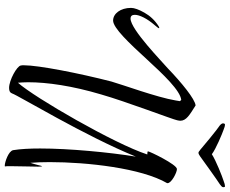

<svg xmlns="http://www.w3.org/2000/svg" viewBox="-99 -837 961 803"><g transform="rotate(90 381.5 -435.5)"><path d="M759 -896C754 -896 746 -894 736 -890C717 -884 651 -858 625 -841C603 -858 540 -884 523 -890C513 -894 506 -896 502 -896C498 -896 496 -893 496 -888C496 -888 496 -887 496 -887C496 -884 499 -879 505 -874C516 -868 601 -798 607 -792C610 -791 614 -785 619 -785C624 -785 629 -789 634 -792C642 -798 738 -867 750 -874C757 -879 762 -883 763 -888C763 -893 762 -896 759 -896ZM672 25C675 25 676 25 676 24C675 21 675 12 675 1C675 -32 677 -90 677 -115C677 -126 676 -131 675 -131C674 -131 668 -102 661 -82C659 -106 658 -133 658 -163C658 -319 683 -546 746 -654V-656C746 -672 702 -695 687 -695C668 -695 613 -581 613 -574C613 -572 617 -571 626 -571C582 -435 388 -99 326 -30C325 -43 324 -58 324 -73C324 -152 339 -257 375 -378C405 -483 480 -679 483 -696C484 -701 485 -706 485 -709C485 -734 461 -748 421 -773C395 -771 325 -714 266 -657C239 -634 103 -501 58 -501C47 -501 42 -507 42 -519C42 -538 57 -570 86 -603C94 -612 98 -618 98 -620C98 -621 97 -621 96 -621C95 -621 92 -620 89 -618C64 -602 46 -582 33 -559C20 -536 13 -517 13 -503C13 -459 37 -428 66 -428C97 -428 161 -496 227 -568C293 -640 359 -709 398 -713C401 -708 403 -710 403 -707C403 -707 402 -701 400 -689C387 -611 334 -467 321 -421C286 -285 253 -116 253 -55C253 -50 253 -45 254 -42C256 -26 315 7 348 7C361 7 368 3 371 -6C378 -29 549 -311 635 -523C617 -412 601 -244 601 -123C601 -79 603 -41 608 -10C612 10 659 25 672 25Z"/></g></svg>

Font: Comforter
Style: Regular
Weight: 400
Designer: Robert E. Leuschke
Foundry: Robert E. Leuschke
Version: Version 1.013; ttfautohint (v1.8.3)